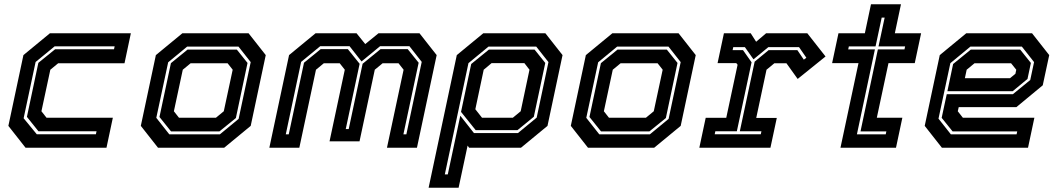

<svg xmlns="http://www.w3.org/2000/svg" viewBox="-20 -697 4990 906"><path d="M100.5 0 19.5 -103 90.5 -437 215.5 -540H597.5L567.5 -398.5H254.5L217.5 -368L175.5 -172L199.5 -141.5H512.5L482.5 0ZM153.5 -63.5H432.5L435.5 -77.5H161.5L107 -145.5L161 -400.5L240 -464.5H518L521 -478.5H238L148 -404.5L91.5 -139Z M725.5 0 644.5 -103 715.5 -437 840.5 -540H1153L1234 -437L1163 -103L1038 0ZM779 -63H1017.5L1106 -136L1163 -404L1105.5 -477H863L773.5 -403L717.5 -141ZM787 -77 732.5 -145 786.5 -399 865 -463H1097.5L1148 -400L1093 -140L1015.5 -77ZM824.5 -141.5H999L1036 -172L1078 -368L1054 -398.5H879.5L842.5 -368L800.5 -172Z M1251 0 1344 -437 1469 -540H1662.5L1703.5 -489L1766 -540H1959.5L2040.5 -437L1947.5 0H1806L1884.5 -368L1860.5 -398.5H1785.5L1748.5 -368L1676.5 -30H1535L1607 -368L1583 -398.5H1508L1471 -368L1392.5 0ZM1328.5 -63H1342.5L1414.5 -401L1493 -465H1621.5L1677 -396L1611.5 -88H1625.5L1691 -396L1775.5 -465H1904L1955.5 -401L1883.5 -63H1897.5L1970 -405L1912 -479H1773.5L1686 -407L1629.5 -479H1491L1401 -405Z M2002.5 189 2135.5 -437 2260.5 -540H2553.5L2634.5 -437L2563.5 -103L2438.5 0H2193.5L2186.5 -10L2144 189ZM2079 126H2093L2152 -151L2216.5 -69H2424L2512.5 -142L2568 -404L2510.5 -477H2285L2190.5 -399ZM2254.5 -141.5H2400L2437 -172L2478.5 -368L2454.5 -399H2299.5L2262.5 -368L2223 -181.5ZM2224.5 -83 2155.5 -169 2203.5 -395 2287 -463H2502.5L2553 -400L2499 -146L2422 -83Z M2754.5 0 2673.5 -103 2744.5 -437 2869.5 -540H3182L3263 -437L3192 -103L3067 0ZM2808 -63H3046.5L3135 -136L3192 -404L3134.5 -477H2892L2802.5 -403L2746.5 -141ZM2816 -77 2761.5 -145 2815.5 -399 2894 -463H3126.5L3177 -400L3122 -140L3044.5 -77ZM2853.5 -141.5H3028L3065 -172L3107 -368L3083 -398.5H2908.5L2871.5 -368L2829.5 -172Z M3280 0 3310 -141H3407L3460.5 -391.5L3454.5 -399H3366L3396 -540H3522.5L3548 -500L3595 -540H3789.5L3875.5 -430.5L3744 -324.5L3691 -398.5H3634L3597 -368L3548.5 -140.5H3645.5L3615.5 0ZM3352.5 -63.5H3570L3573 -77.5H3471L3541 -406L3607 -460.5H3742.5L3773 -415.5L3785 -424.5L3750.5 -474.5H3605.5L3535.5 -417L3495 -474.5H3440L3437 -460.5H3486L3526.5 -403L3457 -77.5H3355.5Z M3946 0 4031 -399H3906.5L3936.5 -540H4061L4090 -677H4231.5L4202.5 -540H4326.5L4296.5 -399H4172.5L4117.5 -141.5H4238L4208 0ZM4023.5 -63H4159.5L4162.5 -77H4040.5L4122.5 -464H4248L4251 -478H4125.5L4154.5 -614H4140.5L4111.5 -478H3985.5L3982.5 -464H4108.5Z M4850 -540 4931 -437 4900.5 -294.5 4776 -191.5H4504L4499.5 -172L4523.5 -141.5H4861L4831 0H4424.5L4343.5 -103L4414.5 -437L4539.5 -540ZM4794 -463 4844.5 -400 4828.5 -324.5 4758.5 -266.5H4450.5L4477.5 -395L4561 -463ZM4802 -477H4559L4464.5 -399L4408.5 -137L4467 -63H4777L4780 -77H4475L4423.5 -141L4447.5 -252.5H4759.5L4841.5 -319.5L4859.5 -404ZM4751 -398.5H4578.5L4541.5 -368L4533 -328H4746L4771.5 -349L4775.5 -368Z"/></svg>

Font: Tourney Thin
Style: Italic
Weight: 100
Italic angle: -12°
Designer: Tyler Finck
Foundry: Etcetera Type Co
Version: Version 1.015